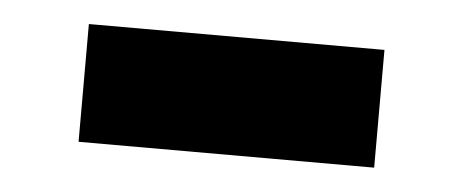

<svg xmlns="http://www.w3.org/2000/svg" viewBox="-27 -403 524 218"><g transform="rotate(5 235.5 -294.0)"><path d="M67.4 -361.3H404.3V-227.1H67.4Z"/></g></svg>

Font: My Font
Style: Regular
Weight: 500
Designer: Rasmus Andersson
Foundry: rsms
Version: Version 0.001